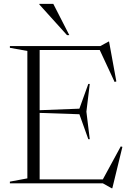

<svg xmlns="http://www.w3.org/2000/svg" viewBox="-20 -955 682 1000"><path d="M31.5 0V-9L122.5 -26V-689.5L31.5 -706V-715H502.5L545.5 -738.5H548L586 -531L577 -528L499.5 -694.5H186.5V-381L393.5 -389L440 -518H447.5L430 -373.5L447.5 -230H440L393.5 -360L186.5 -367V-20.5H515.5L609 -192.5L617.5 -190L565 25.5H561.5L516 0ZM341 -772H329L185 -931.5V-935H257.5Z"/></svg>

Font: Newsreader Display Light
Style: Regular
Weight: 300
Designer: Hugues Gentile
Foundry: Production Type
Version: Version 1.001